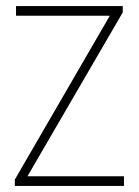

<svg xmlns="http://www.w3.org/2000/svg" viewBox="-20 -615 459 635"><path d="M29 0V-21L349 -573L355 -563H33V-595H386V-574L65 -22L59 -32H390V0Z"/></svg>

Font: Encode Sans SC Condensed Thin
Style: Regular
Weight: 100
Width: 3
Designer: Multiple Designers
Foundry: Impallari Type
Version: Version 3.002